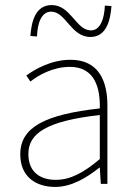

<svg xmlns="http://www.w3.org/2000/svg" viewBox="-20 -726 526 758"><path d="M337 -580C400 -580 416 -646 420 -702L394 -704C392 -652 376 -606 339 -606C280 -606 260 -706 184 -706C120 -706 104 -641 100 -584L126 -582C128 -636 144 -680 182 -680C240 -680 260 -580 337 -580ZM198 12C262 12 322 -24 372 -64H374L378 0H404V-310C404 -406 370 -490 258 -490C180 -490 114 -450 84 -428L100 -404C130 -428 188 -462 256 -462C356 -462 376 -376 374 -298C158 -274 60 -224 60 -117C60 -26 124 12 198 12ZM200 -16C142 -16 92 -44 92 -118C92 -200 164 -248 374 -272V-98C310 -44 258 -16 200 -16Z"/></svg>

Font: Assistant ExtraLight
Style: Regular
Weight: 275
Designer: Hebrew By Ben Nathan, Latin by Paul Hunt
Version: Version 2.001;PS 002.001;hotconv 1.0.88;makeotf.lib2.5.64775